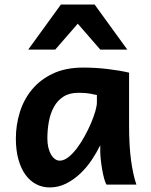

<svg xmlns="http://www.w3.org/2000/svg" viewBox="-20 -801 653 833"><path d="M400.4 -388.7Q390.1 -391.1 370.6 -394.8Q351.1 -398.4 319.8 -398.4Q281.2 -398.4 255.4 -381.8Q229.5 -365.2 214.1 -337.4Q198.7 -309.6 192.1 -273.9Q185.5 -238.3 185.5 -200.2Q185.5 -178.7 189.7 -161.1Q193.8 -143.6 201.2 -130.9Q208.5 -118.2 218.3 -111.1Q228 -104 239.3 -104Q257.3 -104 276.4 -118.9Q295.4 -133.8 313.2 -157.2Q331.1 -180.7 346.9 -209.5Q362.8 -238.3 374.8 -266.4Q386.7 -294.4 393.6 -318.4Q400.4 -342.3 400.4 -356.4ZM441.9 0Q436.5 -8.8 431.6 -27.1Q426.8 -45.4 423.1 -66.7Q419.4 -87.9 417.2 -108.6Q415 -129.4 415 -143.1V-170.9Q399.4 -139.2 377.7 -106.7Q356 -74.2 328.1 -47.9Q300.3 -21.5 266.8 -4.6Q233.4 12.2 195.3 12.2Q164.6 12.2 137.7 -1.5Q110.8 -15.1 91.1 -42Q71.3 -68.8 60.1 -108.6Q48.8 -148.4 48.8 -200.2Q48.8 -258.3 65.9 -313.7Q83 -369.1 118.7 -412.4Q154.3 -455.6 209.5 -481.7Q264.6 -507.8 340.3 -507.8Q393.6 -507.8 445.8 -501.7Q498 -495.6 540 -485.8V-258.8Q540 -166.5 548.8 -103.8Q557.6 -41 571.8 0ZM415 -585.9 317.4 -698.2 219.7 -585.9H102.5L244.1 -781.2H390.6L532.2 -585.9Z"/></svg>

Font: Andika New Basic
Style: Bold
Weight: 700
Designer: Victor Gaultney, Annie Olsen, Pablo Ugerman
Foundry: SIL International
Version: Version 5.500; ttfautohint (v1.8.3)